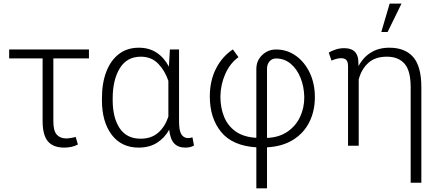

<svg xmlns="http://www.w3.org/2000/svg" viewBox="-20 -800 2414 1054"><path d="M332.5 10.3Q272.5 10.3 243.2 -23.9Q213.9 -58.1 213.9 -136.2V-479.5H30.3V-528.3H468.3V-479.5H272.9V-133.8Q272.9 -82 291.5 -61Q310.1 -40 343.8 -40Q355 -40 374.5 -43.5Q394 -46.9 395 -49.3Q395 -49.3 395 -49.3L407.7 -6.8Q390.6 2.4 371.3 6.3Q352.1 10.3 332.5 10.3Z M741.2 10.3Q646.5 10.3 593 -60.5Q539.6 -131.3 539.6 -249.5V-259.8Q539.6 -344.2 563.7 -406.7Q587.9 -469.2 633.1 -503.7Q678.2 -538.1 742.2 -538.1Q798.8 -538.1 840.1 -510.7Q881.3 -483.4 907.2 -434.1L912.6 -528.3H962.9V-133.8Q962.9 -82.5 975.8 -62.3Q988.8 -42 1012.7 -42Q1022 -42 1036.6 -45.9L1044.9 -1Q1033.7 5.4 1022.2 7.8Q1010.7 10.3 997.1 10.3Q958 10.3 936.3 -12.7Q914.6 -35.6 908.7 -87.9Q882.8 -41.5 840.8 -15.6Q798.8 10.3 741.2 10.3ZM752 -38.6Q810.5 -38.6 848.1 -71.3Q885.7 -104 904.3 -159.7V-356Q885.7 -411.6 848.6 -450.2Q811.5 -488.8 752.9 -488.8Q676.3 -488.8 637.5 -425Q598.6 -361.3 598.6 -259.8V-249.5Q598.6 -153.8 637 -96.2Q675.3 -38.6 752 -38.6Z M1387.2 233.9V8.8Q1256.3 0.5 1194.1 -75.4Q1131.8 -151.4 1131.8 -270.5Q1131.8 -356.4 1165.5 -422.9Q1199.2 -489.3 1258.3 -528.8L1289.1 -486.3Q1242.7 -452.6 1216.8 -394.3Q1190.9 -335.9 1189.9 -270Q1189.9 -209 1210 -159.4Q1230 -109.9 1272.7 -79.1Q1315.4 -48.3 1384.3 -43.5L1387.2 -44.4V-420.4Q1387.2 -467.3 1419.2 -497.8Q1451.2 -528.3 1495.6 -528.3Q1555.7 -528.3 1603.8 -494.1Q1651.9 -460 1680.2 -400.9Q1708.5 -341.8 1708.5 -266.1Q1708.5 -191.4 1678.7 -130.9Q1648.9 -70.3 1590.3 -33.2Q1531.7 3.9 1445.8 8.8V233.9ZM1448.7 -43Q1513.7 -46.4 1558.8 -77.6Q1604 -108.9 1627.2 -158.2Q1650.4 -207.5 1650.4 -265.6Q1649.4 -323.7 1630.1 -372.1Q1610.8 -420.4 1576.2 -449.7Q1541.5 -479 1495.6 -479Q1473.1 -479 1459.5 -463.1Q1445.8 -447.3 1445.8 -421.9V-43.9Z M2234.4 203.1V-320.8Q2234.4 -412.6 2200.4 -450.7Q2166.5 -488.8 2104 -488.8Q2039.1 -488.8 2001.5 -454.3Q1963.9 -419.9 1949.2 -363.8V0H1890.6V-436Q1890.6 -460.9 1881.1 -470.7Q1871.6 -480.5 1853.5 -480.5Q1839.8 -480.5 1825.7 -476.6Q1811.5 -472.7 1799.8 -467.3L1784.7 -511.2Q1801.3 -521.5 1823.7 -528.6Q1846.2 -535.6 1869.1 -535.6Q1941.9 -535.6 1946.8 -468.3Q1947.3 -460.4 1947.5 -452.4Q1947.8 -444.3 1948.2 -437Q1973.1 -484.9 2015.9 -511.5Q2058.6 -538.1 2117.2 -538.1Q2203.6 -538.1 2248.3 -486.8Q2293 -435.5 2293 -321.3V203.1ZM2073.2 -624.5 2119.1 -780.3H2184.1L2107.9 -624.5Z"/></svg>

Font: Roboto Slab Light
Style: Regular
Weight: 300
Designer: Google
Version: Version 2.000; ttfautohint (v1.8.1.43-b0c9)